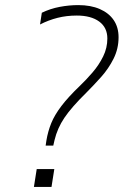

<svg xmlns="http://www.w3.org/2000/svg" viewBox="-20 -733 485 753"><path d="M159 -162 162 -182Q168 -218 181 -250Q194 -282 221 -317.5Q248 -353 294 -397Q318 -420 343 -449Q368 -478 384.5 -511.5Q401 -545 401 -582Q401 -625 369 -648.5Q337 -672 281 -672Q241 -672 205.5 -663Q170 -654 137 -637L144 -683Q177 -699 214 -706Q251 -713 287 -713Q336 -713 371.5 -697.5Q407 -682 426 -654Q445 -626 445 -587Q445 -542 425.5 -503Q406 -464 377 -431.5Q348 -399 319 -370Q260 -312 232.5 -271Q205 -230 194 -184L189 -162ZM113 0 124 -70H193L182 0Z"/></svg>

Font: Mulish ExtraLight ExtraLight
Style: Italic
Weight: 250
Italic angle: -9°
Version: Version 3.603